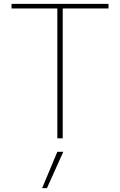

<svg xmlns="http://www.w3.org/2000/svg" viewBox="-20 -719 624 998"><path d="M544 -675H306V0H278V-675H40V-699H544ZM278 70H309L224 259H199Z"/></svg>

Font: Prompt Thin
Style: Regular
Weight: 100
Designer: Katatrad Team
Foundry: CadsonDemak
Version: Version 1.030